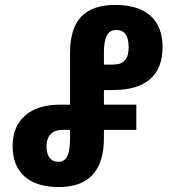

<svg xmlns="http://www.w3.org/2000/svg" viewBox="-20 -744 710 776"><path d="M31 -154Q31 -233 81.5 -277Q132 -321 223 -321H263V-529Q263 -628 307.5 -676Q352 -724 446 -724Q540 -724 588.5 -680Q637 -636 637 -554Q637 -468 586.5 -424Q536 -380 435 -380H400V-321H531V-219H400V-186Q400 12 217 12Q128 12 79.5 -30.5Q31 -73 31 -154ZM436 -483Q470 -483 485 -500.5Q500 -518 500 -552Q500 -623 450 -623Q424 -623 412 -600.5Q400 -578 400 -533V-483ZM263 -180V-219H231Q201 -219 184.5 -201.5Q168 -184 168 -153Q168 -123 180.5 -106.5Q193 -90 216 -90Q240 -90 251.5 -112Q263 -134 263 -180Z"/></svg>

Font: Noto Sans Georgian Bold Cond
Style: Regular
Weight: 700
Width: 3
Designer: Monotype Design team
Foundry: Monotype Imaging Inc.
Version: Version 1.000